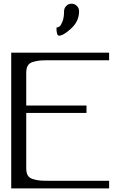

<svg xmlns="http://www.w3.org/2000/svg" viewBox="-20 -1041 706 1061"><path d="M417 -978.5Q417 -923.8 373.5 -883.8Q330.1 -843.8 305.7 -843.8Q292 -843.8 292 -888.7Q300.8 -888.7 309.1 -895Q317.4 -901.4 325.7 -923.3Q334 -945.3 334 -978.5Q334 -996.1 346.2 -1008.3Q358.4 -1020.5 375 -1020.5Q392.6 -1020.5 404.8 -1008.3Q417 -996.1 417 -978.5ZM583 -750V-708H250Q216.8 -708 200.7 -706.5Q184.6 -705.1 163.6 -699.2Q142.6 -693.4 133.8 -678.7Q125 -664.1 125 -639.6V-458H458V-417H125V-110.4Q125 -85.9 133.8 -71.3Q142.6 -56.6 163.6 -50.8Q184.6 -44.9 200.7 -43.5Q216.8 -42 250 -42H583V0H42V-750Z"/></svg>

Font: okolaks
Style: Regular
Weight: 500
Version: Version 000.6.0